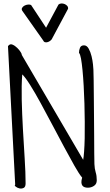

<svg xmlns="http://www.w3.org/2000/svg" viewBox="-20 -1090 642 1117"><path d="M26.4 -821.3Q37.1 -836.9 52.2 -830.6Q67.4 -824.2 80.6 -811Q93.8 -797.9 101.6 -784.7Q109.4 -771.5 105.5 -772.5L463.9 -160.2Q466.8 -174.8 469.2 -207.5Q471.7 -240.2 472.7 -284.7Q473.6 -329.1 473.1 -381.8Q472.7 -434.6 471.2 -487.3Q469.7 -540 466.8 -590.8Q463.9 -641.6 460 -682.1Q456.1 -722.7 451.2 -749.5Q446.3 -776.4 439.5 -782.2Q439.5 -797.9 445.3 -812Q451.2 -826.2 468.8 -826.2Q485.4 -826.2 496.1 -806.6Q506.8 -787.1 512.7 -762.7Q518.6 -738.3 521 -714.8Q523.4 -691.4 523.4 -684.6Q524.4 -665 524.9 -622.6Q525.4 -580.1 525.9 -525.4Q526.4 -470.7 526.9 -410.6Q527.3 -350.6 527.8 -295.9Q528.3 -241.2 528.3 -198.2Q528.3 -155.3 529.3 -135.7Q530.3 -108.4 536.6 -87.9Q543 -67.4 543 -41Q543 -19.5 526.9 -8.8Q510.7 2 491.2 2Q480.5 2 472.2 -1Q463.9 -3.9 459 -10.7Q454.1 -17.6 453.6 -28.8Q453.1 -40 458 -56.6Q440.4 -77.1 413.1 -125.5Q385.7 -173.8 353 -234.9Q320.3 -295.9 284.7 -363.3Q249 -430.7 216.3 -490.7Q183.6 -550.8 155.3 -595.7Q127 -640.6 109.4 -657.2Q104.5 -593.8 106.4 -510.3Q108.4 -426.8 113.3 -339.4Q118.2 -252 123.5 -168.9Q128.9 -85.9 128.9 -22.5Q128.9 -2 117.2 3.4Q105.5 8.8 92.8 5.9Q80.1 2.9 71.3 -4.4Q62.5 -11.7 68.4 -15.6ZM320.3 -1063.5Q327.1 -1069.3 336.9 -1069.8Q346.7 -1070.3 356 -1066.4Q365.2 -1062.5 371.1 -1055.7Q377 -1048.8 376 -1039.1L280.3 -860.4Q278.3 -857.4 272 -852.5Q265.6 -847.7 257.8 -845.2Q250 -842.8 242.7 -844.2Q235.4 -845.7 231.4 -854.5L112.3 -1023.4Q103.5 -1034.2 107.9 -1043Q112.3 -1051.8 122.1 -1057.1Q131.8 -1062.5 143.6 -1063.5Q155.3 -1064.5 161.1 -1060.5L248 -928.7Z"/></svg>

Font: Shadows Into Light Two
Style: Regular
Weight: 400
Designer: Kimberly Geswein
Foundry: Kimberly Geswein
Version: Version 1.003 2012